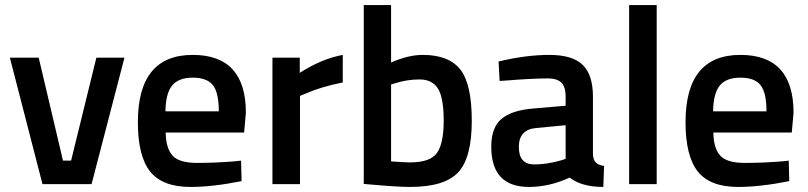

<svg xmlns="http://www.w3.org/2000/svg" viewBox="-20 -728 3196 759"><path d="M19 -500H133L229 -93H261L361 -500H472L342 0H148Z M905 -90 933 -93 935 -12Q821 11 733 11Q622 11 573.5 -50Q525 -111 525 -245Q525 -511 742 -511Q952 -511 952 -282L945 -204H635Q636 -142 662 -113Q688 -84 759 -84Q830 -84 905 -90ZM845 -288Q845 -362 821.5 -391.5Q798 -421 742 -421Q686 -421 660.5 -390Q635 -359 634 -288Z M1057 0V-500H1165V-440Q1250 -495 1335 -511V-402Q1249 -385 1188 -358L1166 -349V0Z M1651 -511Q1754 -511 1799.5 -453.5Q1845 -396 1845 -250Q1845 -104 1791 -46.5Q1737 11 1601 11Q1554 11 1452 2L1418 -1V-708H1526V-481Q1595 -511 1651 -511ZM1601 -86Q1681 -86 1707.5 -123.5Q1734 -161 1734 -251Q1734 -341 1711.5 -377.5Q1689 -414 1638 -414Q1590 -414 1542 -399L1526 -394V-90Q1581 -86 1601 -86Z M2324 -346V-118Q2325 -96 2335.5 -85.5Q2346 -75 2368 -72L2365 11Q2279 11 2232 -26Q2152 11 2071 11Q1922 11 1922 -148Q1922 -224 1962.5 -258Q2003 -292 2087 -299L2216 -310V-346Q2216 -386 2198.5 -402Q2181 -418 2147 -418Q2083 -418 1987 -410L1955 -408L1951 -485Q2060 -511 2151.5 -511Q2243 -511 2283.5 -471.5Q2324 -432 2324 -346ZM2100 -222Q2031 -216 2031 -147Q2031 -78 2092 -78Q2142 -78 2198 -94L2216 -100V-233Z M2467 0V-708H2576V0Z M3070 -90 3098 -93 3100 -12Q2986 11 2898 11Q2787 11 2738.5 -50Q2690 -111 2690 -245Q2690 -511 2907 -511Q3117 -511 3117 -282L3110 -204H2800Q2801 -142 2827 -113Q2853 -84 2924 -84Q2995 -84 3070 -90ZM3010 -288Q3010 -362 2986.5 -391.5Q2963 -421 2907 -421Q2851 -421 2825.5 -390Q2800 -359 2799 -288Z"/></svg>

Font: TitilliumWebSemiBold
Style: Bold
Weight: 600
Version: Version 1.001;PS 57.000;hotconv 1.0.70;makeotf.lib2.5.55311